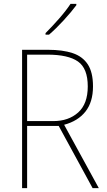

<svg xmlns="http://www.w3.org/2000/svg" viewBox="-20 -971 554 991"><path d="M228 -714Q303 -714 354.5 -697Q406 -680 433 -639Q460 -598 460 -525Q460 -444 421 -395Q382 -346 311 -327L490 0H458L283 -321H120V0H94V-714ZM224 -689H120V-346H255Q334 -346 383.5 -390.5Q433 -435 433 -525Q433 -618 382.5 -653.5Q332 -689 224 -689ZM374 -944Q348 -909 308.5 -866Q269 -823 233 -792H215V-800Q249 -834 285 -875Q321 -916 344 -951H374Z"/></svg>

Font: Noto Sans Gurmukhi UI SemiCondensed Thin
Style: Regular
Weight: 100
Width: 4
Designer: Jelle Bosma - Monotype Design Team
Foundry: Monotype Imaging Inc.
Version: Version 2.004; ttfautohint (v1.8.4.7-5d5b)